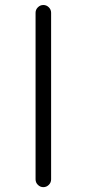

<svg xmlns="http://www.w3.org/2000/svg" viewBox="-20 -774 341 772"><path d="M123 -52.7V-722.7Q123 -735.4 132.3 -744.6Q141.6 -753.9 154.3 -753.9Q167 -753.9 176.3 -744.6Q185.5 -735.4 185.5 -722.7V-52.7Q185.5 -40 176.3 -30.8Q167 -21.5 154.3 -21.5Q141.6 -21.5 132.3 -30.8Q123 -40 123 -52.7Z"/></svg>

Font: irohamaru Light
Style: Regular
Weight: 200
Designer: [Source Han Sans]
Ryoko NISHIZUKA  (kana & ideographs); Paul D. Hunt (Latin, Greek & Cyrillic); Wenlong ZHANG  (bopomofo
Version: Version 1.01